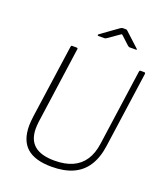

<svg xmlns="http://www.w3.org/2000/svg" viewBox="-169 -1071 1041 1197"><g transform="rotate(20 351.0 -472.0)"><path d="M593 -229Q582 -149 547.5 -95.5Q513 -42 455 -16Q397 10 314 10Q204 10 150 -37.5Q96 -85 96 -183Q96 -197 97.5 -213Q99 -229 101 -246L170 -732Q171 -738 172.5 -740Q174 -742 178 -742H206Q212 -742 214.5 -739.5Q217 -737 215 -731L144 -225Q143 -213 142 -202.5Q141 -192 141 -181Q141 -106 185 -69Q229 -32 318 -32Q388 -32 437 -54Q486 -76 515 -120Q544 -164 553 -230L624 -734Q625 -739 626.5 -740.5Q628 -742 632 -742H656Q661 -742 662.5 -739.5Q664 -737 664 -732L593 -229ZM504 -863 452 -911Q445 -917 443.5 -916Q442 -915 433 -909L364 -861Q358 -857 355.5 -856.5Q353 -856 348 -856H311Q306 -856 305 -859.5Q304 -863 309 -867L419 -946Q424 -950 428.5 -952Q433 -954 440 -954H458Q464 -954 467 -950.5Q470 -947 473 -945L560 -865Q565 -861 565 -858.5Q565 -856 559 -856H518Q514 -856 511 -858Q508 -860 504 -863Z"/></g></svg>

Font: Libre Franklin Thin Thin
Style: Italic
Weight: 250
Italic angle: -8°
Version: Version 3.000